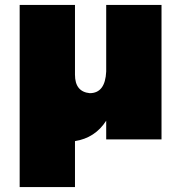

<svg xmlns="http://www.w3.org/2000/svg" viewBox="-20 -567 732 781"><path d="M285 194H60V-547H285V-263Q285 -194 345 -188Q408 -188 412 -276V-547H637V0H412V-76Q367 -6 285 7Z"/></svg>

Font: Argentum Novus Black
Style: Regular
Weight: 900
Designer: Julieta Ulanovsky (font) & Cristiano Sobral (main changes)
Foundry: Julieta Ulanovsky (font) & Cristiano Sobral (main changes)
Version: Version 3.00;November 27, 2020;FontCreator 13.0.0.2655 64-bi